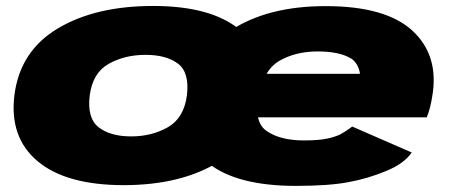

<svg xmlns="http://www.w3.org/2000/svg" viewBox="-20 -617 1510 644"><path d="M395 4Q587.5 4 713.5 -74Q839.5 -152 859 -299Q877.5 -441.5 781.8 -519.2Q686 -597 493.5 -597Q300 -597 173.8 -521.5Q47.5 -446 28.5 -299Q10.5 -156.5 106.2 -76.2Q202 4 395 4ZM420 -159.5Q350.5 -159.5 311 -190Q271.5 -220.5 281 -297.5Q291 -373 344.8 -403Q398.5 -433 468 -433Q538 -433 577 -403.5Q616 -374 607 -297.5Q597 -221 543 -190.2Q489 -159.5 420 -159.5ZM972.5 6.5 999.5 -146Q921.5 -146 877 -176Q831 -204 847 -292Q862.5 -380.5 917 -413Q972 -444.5 1045.5 -444.5Q1121 -444.5 1160.5 -419Q1182.5 -402 1187.5 -369.5H839L813.5 -223.5H1411.5Q1423.5 -253 1429.5 -292Q1454 -429.5 1364 -513.5Q1274.5 -596.5 1072 -596.5Q878 -596.5 754.5 -515.5Q632 -435.5 606.5 -292.5Q581.5 -149 677 -71Q772.5 6.5 972.5 6.5ZM999.5 -146 972.5 6.5Q1083 6.5 1148.5 -6Q1212.5 -17.5 1274 -43Q1335 -67.5 1361 -105.5L1161.5 -192.5Q1139.5 -176 1121 -166Q1100.5 -156.5 1074 -151.5Q1046.5 -146 999.5 -146Z"/></svg>

Font: Anybody Expanded Black
Style: Italic
Weight: 900
Width: 7
Italic angle: -10°
Version: Version 1.113;gftools[0.9.25]